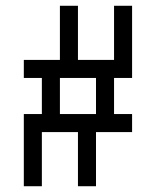

<svg xmlns="http://www.w3.org/2000/svg" viewBox="-20 -645 540 665"><path d="M250 -437.5H375V-625H437.5V-375H375V-250H437.5V-187.5H312.5V0H250V-187.5H125V0H62.5V-250H125V-375H62.5V-437.5H187.5V-625H250ZM312.5 -250V-375H187.5V-250Z"/></svg>

Font: 寒蝉点阵体 16px
Style: Regular
Weight: 400
Designer: Designed by Warren2060
Foundry: ChillType
Version: Version 1.000